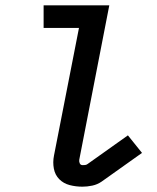

<svg xmlns="http://www.w3.org/2000/svg" viewBox="-20 -690 590 722"><path d="M290 12Q265 12 242 6Q219 0 203 -16Q187 -32 182.5 -56Q178 -80 183 -105L277 -585H144V-670H391L278 -89Q277 -82 280 -75.5Q283 -69 291 -69Q295 -69 300 -69.5Q305 -70 309 -73L461 -181L514 -115L362 -7Q346 4 327 8Q308 12 290 12Z"/></svg>

Font: Lode Dark
Style: Bold Italic
Weight: 700
Italic angle: -11°
Monospace: yes
Designer: Belleve Invis
Foundry: Belleve Invis
Version: Version 29.2.0; ttfautohint (v1.8.3)